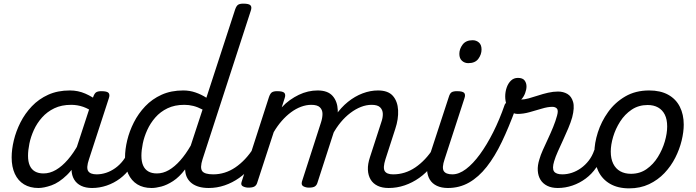

<svg xmlns="http://www.w3.org/2000/svg" viewBox="-20 -1016 3824 1055"><path d="M191 17Q145 17 112 -3Q79 -23 61.5 -61Q44 -99 44 -151Q44 -195 56 -245Q68 -295 92.5 -343.5Q117 -392 155 -432Q193 -472 245 -495.5Q297 -519 364 -519Q409 -519 449 -501.5Q489 -484 521 -458L509 -389Q469 -418 437 -429Q405 -440 371 -440Q318 -440 278.5 -421Q239 -402 211 -370.5Q183 -339 166 -301.5Q149 -264 141.5 -227Q134 -190 134 -160Q134 -128 143.5 -106.5Q153 -85 172 -74Q191 -63 219 -63Q254 -63 287.5 -82.5Q321 -102 353 -139Q385 -176 412 -226L429 -179Q392 -97 348 -54.5Q304 -12 262.5 2.5Q221 17 191 17ZM486 17Q451 17 426 5Q401 -7 387.5 -29.5Q374 -52 373 -83Q372 -114 384 -153L492 -483Q499 -503 508.5 -509Q518 -515 537 -515Q568 -515 576.5 -505.5Q585 -496 578 -476L469 -141Q453 -94 464.5 -76Q476 -58 511 -58Q525 -58 530.5 -46.5Q536 -35 533.5 -20.5Q531 -6 519 5.5Q507 17 486 17Z M486 17Q472 17 466 5.5Q460 -6 463 -20.5Q466 -35 478 -46.5Q490 -58 511 -58Q537 -58 563 -66.5Q589 -75 613 -92Q637 -109 656 -133.5Q675 -158 686 -190Q691 -205 703 -205.5Q715 -206 724.5 -196.5Q734 -187 731 -173Q721 -130 697 -95Q673 -60 639.5 -35Q606 -10 566.5 3.5Q527 17 486 17Z M813 17Q767 17 734.5 -3Q702 -23 684.5 -61Q667 -99 667 -151Q667 -195 679 -245Q691 -295 715.5 -343.5Q740 -392 778 -432Q816 -472 868 -495.5Q920 -519 987 -519Q1022 -519 1054 -508Q1086 -497 1114 -479L1272 -964Q1279 -984 1288.5 -990Q1298 -996 1317 -996Q1348 -996 1356.5 -986.5Q1365 -977 1358 -957L1093 -141Q1078 -94 1091 -76Q1104 -58 1152 -58Q1166 -58 1171.5 -46.5Q1177 -35 1174.5 -20.5Q1172 -6 1160 5.5Q1148 17 1127 17Q1097 17 1074 10.5Q1051 4 1035 -8Q1019 -20 1009.5 -37Q1000 -54 998 -75L997 -85Q965 -43 931 -21Q897 1 866.5 9Q836 17 813 17ZM842 -63Q876 -63 908 -81.5Q940 -100 970.5 -134.5Q1001 -169 1028 -216L1093 -414Q1066 -428 1042 -434Q1018 -440 993 -440Q940 -440 900.5 -421Q861 -402 833.5 -370.5Q806 -339 789 -301.5Q772 -264 764.5 -227Q757 -190 757 -160Q757 -128 766.5 -106.5Q776 -85 795 -74Q814 -63 842 -63Z M1127 17Q1113 17 1107 5.5Q1101 -6 1104 -20.5Q1107 -35 1119 -46.5Q1131 -58 1152 -58Q1184 -58 1214.5 -67.5Q1245 -77 1273 -96Q1301 -115 1326.5 -142Q1352 -169 1374 -204Q1383 -217 1394 -216Q1405 -215 1411 -206.5Q1417 -198 1412 -186Q1392 -140 1362 -102.5Q1332 -65 1294.5 -38.5Q1257 -12 1214.5 2.5Q1172 17 1127 17Z M2115 17Q2080 17 2055 5Q2030 -7 2016.5 -29.5Q2003 -52 2001.5 -83Q2000 -114 2013 -153L2075 -344Q2084 -369 2083.5 -390.5Q2083 -412 2069 -426Q2055 -440 2022 -440Q1993 -440 1963.5 -428.5Q1934 -417 1905.5 -395.5Q1877 -374 1852.5 -344.5Q1828 -315 1808 -278H1774Q1792 -335 1822.5 -380Q1853 -425 1891.5 -456Q1930 -487 1972.5 -503Q2015 -519 2057 -519Q2113 -519 2139 -489Q2165 -459 2167.5 -410.5Q2170 -362 2152 -308L2098 -141Q2083 -94 2094 -76Q2105 -58 2140 -58Q2154 -58 2160 -46.5Q2166 -35 2163 -20.5Q2160 -6 2148 5.5Q2136 17 2115 17ZM1345 15Q1329 15 1315 8Q1301 1 1308 -18L1458 -483Q1465 -503 1474.5 -509Q1484 -515 1503 -515Q1534 -515 1542.5 -505.5Q1551 -496 1544 -476L1528 -426Q1549 -449 1573 -466Q1597 -483 1622 -495Q1647 -507 1673 -513Q1699 -519 1725 -519Q1781 -519 1807.5 -489Q1834 -459 1836 -410.5Q1838 -362 1820 -308L1724 -11Q1720 2 1710 8.5Q1700 15 1677 15Q1661 15 1647.5 8Q1634 1 1639 -18L1744 -344Q1752 -369 1752 -390.5Q1752 -412 1738 -426Q1724 -440 1690 -440Q1663 -440 1634.5 -429.5Q1606 -419 1579 -399Q1552 -379 1528 -351.5Q1504 -324 1484 -290L1393 -11Q1389 2 1378.5 8.5Q1368 15 1345 15Z M2116 17Q2102 17 2096 5.5Q2090 -6 2093 -20.5Q2096 -35 2108 -46.5Q2120 -58 2141 -58Q2173 -58 2203.5 -67.5Q2234 -77 2262 -96Q2290 -115 2315.5 -142Q2341 -169 2363 -204Q2372 -217 2383 -216Q2394 -215 2400 -206.5Q2406 -198 2401 -186Q2381 -140 2351 -102.5Q2321 -65 2283.5 -38.5Q2246 -12 2203.5 2.5Q2161 17 2116 17Z M2441 17Q2406 17 2380.5 5Q2355 -7 2341.5 -29.5Q2328 -52 2326.5 -83Q2325 -114 2338 -153L2446 -483Q2452 -503 2461.5 -509Q2471 -515 2491 -515Q2522 -515 2530.5 -505.5Q2539 -496 2532 -476L2423 -141Q2407 -94 2418.5 -76Q2430 -58 2466 -58Q2480 -58 2485.5 -46.5Q2491 -35 2488.5 -20.5Q2486 -6 2474 5.5Q2462 17 2441 17ZM2553 -669Q2533 -669 2518.5 -682Q2504 -695 2504 -720Q2504 -747 2522 -771Q2540 -795 2577 -795Q2597 -795 2611.5 -782.5Q2626 -770 2626 -744Q2626 -717 2608.5 -693Q2591 -669 2553 -669Z M2441 17Q2422 17 2416.5 5.5Q2411 -6 2416 -20.5Q2421 -35 2434 -46.5Q2447 -58 2466 -58Q2502 -58 2540.5 -87Q2579 -116 2617 -168Q2655 -220 2690 -289.5Q2725 -359 2753 -440Q2757 -451 2768 -453Q2779 -455 2791 -451Q2803 -447 2810 -438.5Q2817 -430 2813 -418Q2776 -317 2737.5 -236.5Q2699 -156 2654.5 -99.5Q2610 -43 2557.5 -13Q2505 17 2441 17Z M3045 17Q3011 17 2987 5Q2963 -7 2950 -28Q2937 -49 2935 -78Q2933 -107 2944 -141Q2950 -163 2963 -192Q2976 -221 2991 -253Q3006 -285 3019.5 -318Q3033 -351 3041 -381Q3049 -410 3040 -419.5Q3031 -429 3015 -429Q2990 -429 2957 -419Q2924 -409 2889.5 -399.5Q2855 -390 2825 -390Q2802 -390 2786.5 -404Q2771 -418 2763.5 -440Q2756 -462 2756 -486Q2756 -511 2764 -534.5Q2772 -558 2787.5 -573Q2803 -588 2826 -588Q2852 -588 2862.5 -574Q2873 -560 2873 -541Q2873 -524 2865.5 -504Q2858 -484 2844 -469Q2861 -469 2885 -475.5Q2909 -482 2936 -491Q2963 -500 2991.5 -506.5Q3020 -513 3046 -513Q3075 -513 3097.5 -500Q3120 -487 3129 -456Q3138 -425 3124 -371Q3116 -343 3102.5 -311Q3089 -279 3074 -246.5Q3059 -214 3045.5 -184Q3032 -154 3025 -130Q3013 -91 3024 -74.5Q3035 -58 3070 -58Q3084 -58 3090 -46.5Q3096 -35 3093 -20.5Q3090 -6 3078 5.5Q3066 17 3045 17Z M3045 17Q3031 17 3025 5.5Q3019 -6 3022 -20.5Q3025 -35 3037 -46.5Q3049 -58 3070 -58Q3096 -58 3122 -66.5Q3148 -75 3172 -92Q3196 -109 3215 -133.5Q3234 -158 3245 -190Q3250 -205 3262 -205.5Q3274 -206 3283.5 -196.5Q3293 -187 3290 -173Q3280 -130 3256 -95Q3232 -60 3198.5 -35Q3165 -10 3125.5 3.5Q3086 17 3045 17Z M3437 19Q3375 19 3332 -6Q3289 -31 3267.5 -75.5Q3246 -120 3246 -176Q3246 -229 3265 -288.5Q3284 -348 3321.5 -400.5Q3359 -453 3415.5 -486Q3472 -519 3547 -519Q3609 -519 3651.5 -495.5Q3694 -472 3715.5 -429.5Q3737 -387 3737 -331Q3737 -291 3725.5 -243.5Q3714 -196 3690.5 -149.5Q3667 -103 3631 -65Q3595 -27 3546.5 -4Q3498 19 3437 19ZM3447 -61Q3496 -61 3533 -87Q3570 -113 3595 -153.5Q3620 -194 3633 -238.5Q3646 -283 3646 -321Q3646 -360 3633 -386Q3620 -412 3596 -425.5Q3572 -439 3539 -439Q3489 -439 3451 -413.5Q3413 -388 3387.5 -348Q3362 -308 3349 -264Q3336 -220 3336 -183Q3336 -144 3349.5 -116.5Q3363 -89 3388 -75Q3413 -61 3447 -61Z"/></svg>

Font: Playwrite IE
Style: Regular
Weight: 400
Designer: Veronika Burian, José Scaglione
Foundry: TypeTogether
Version: Version 1.002